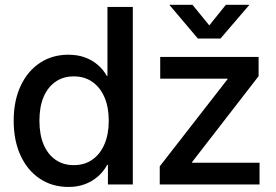

<svg xmlns="http://www.w3.org/2000/svg" viewBox="-20 -756 1133 787"><path d="M260.7 10.3Q193.8 10.3 143.1 -23.7Q92.3 -57.6 64.2 -118.7Q36.1 -179.7 36.1 -261.2Q36.1 -342.8 64.5 -403.6Q92.8 -464.4 143.3 -498Q193.8 -531.7 260.3 -531.7Q297.9 -531.7 327.9 -520.8Q357.9 -509.8 380.6 -490.2Q403.3 -470.7 418 -444.8H420.4V-727.5H524.4V0H422.4V-80.1H419.4Q404.3 -52.7 381.1 -32.5Q357.9 -12.2 327.9 -1Q297.9 10.3 260.7 10.3ZM282.2 -79.1Q326.7 -79.1 358.9 -101.8Q391.1 -124.5 408.4 -165.5Q425.8 -206.5 425.8 -261.2Q425.8 -316.4 408.4 -356.9Q391.1 -397.5 358.9 -420.2Q326.7 -442.9 282.2 -442.9Q239.3 -442.9 207.8 -421.1Q176.3 -399.4 158.9 -359.1Q141.6 -318.8 141.6 -261.2Q141.6 -204.1 158.9 -163.3Q176.3 -122.6 208 -100.8Q239.7 -79.1 282.2 -79.1ZM634.8 0V-74.2L912.6 -431.2V-433.6H636.7V-522.5H1040V-443.8L767.1 -91.3V-88.9H1043.9V0ZM769 -736.3 837.9 -651.9 905.8 -736.3H1001.5V-735.4L883.8 -598.1H791L674.8 -735.4V-736.3Z"/></svg>

Font: Inter 28pt Medium
Style: Regular
Weight: 500
Designer: Rasmus Andersson
Foundry: rsms
Version: Version 4.001;git-66647c0bb